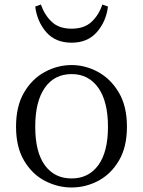

<svg xmlns="http://www.w3.org/2000/svg" viewBox="-20 -816 634 850"><path d="M297 14Q235 14 178.5 -15.5Q122 -45 86.5 -105Q51 -165 51 -255Q51 -346 86.5 -406.5Q122 -467 178.5 -497.5Q235 -528 297 -528Q358 -528 414 -497.5Q470 -467 506 -406.5Q542 -346 542 -255Q542 -165 506.5 -105Q471 -45 415 -15.5Q359 14 297 14ZM297 -26Q372 -26 415 -84.5Q458 -143 458 -255Q458 -367 415 -427.5Q372 -488 297 -488Q221 -488 178.5 -427.5Q136 -367 136 -255Q136 -143 178.5 -84.5Q221 -26 297 -26ZM136 -787 161 -796Q177 -750 209 -719.5Q241 -689 297 -689Q353 -689 385.5 -719.5Q418 -750 433 -796L458 -787Q450 -721 409 -674Q368 -627 297 -627Q225 -627 184.5 -674Q144 -721 136 -787Z"/></svg>

Font: Han-Nom Khai
Style: Regular
Weight: 400
Version: Version 1.200;June 22, 2023;FontCreator 14.0.0.2814 64-bit